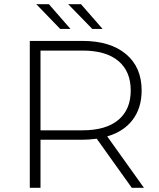

<svg xmlns="http://www.w3.org/2000/svg" viewBox="-20 -895 760 915"><path d="M122 -700H373Q505 -700 580 -637.5Q655 -575 655 -464Q655 -381 612.5 -324.5Q570 -268 491 -245L666 0H608L441 -234Q404 -229 373 -229H173V0H122ZM373 -274Q485 -274 544 -323.5Q603 -373 603 -464Q603 -555 544 -604.5Q485 -654 373 -654H173V-274ZM305 -875H366L469 -757H420ZM153 -875H213L316 -757H267Z"/></svg>

Font: Goldbeck Next Light
Style: Regular
Weight: 300
Designer: Julieta Ulanovsky
Foundry: Julieta Ulanovsky
Version: Version 7.200